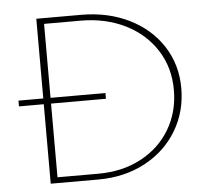

<svg xmlns="http://www.w3.org/2000/svg" viewBox="-49 -710 831 763"><g transform="rotate(-5 366.5 -329.0)"><path d="M673 -333Q673 -239 627 -163Q581 -87 499 -43.5Q417 0 313 0H123V-317H24V-340H123V-658H301Q408 -658 492.5 -616.5Q577 -575 625 -501Q673 -427 673 -333ZM643 -329Q643 -418 598.5 -487.5Q554 -557 475.5 -596Q397 -635 298 -635H152V-340H371V-317H152V-23H315Q411 -23 485.5 -62.5Q560 -102 601.5 -171.5Q643 -241 643 -329Z"/></g></svg>

Font: Ysabeau SC Extralight
Style: Regular
Weight: 200
Designer: Christian Thalmann (Catharsis Fonts)
Version: Version 0.003